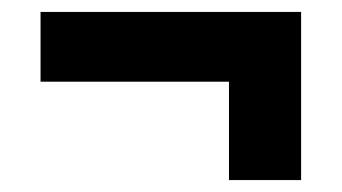

<svg xmlns="http://www.w3.org/2000/svg" viewBox="-20 -382 573 322"><path d="M48 -245V-362H485V-245ZM364 -80V-362H485V-80Z"/></svg>

Font: Radio Canada Big SemiBold
Style: Regular
Weight: 600
Designer: Étienne Aubert Bonn
Foundry: Coppers and Brasses
Version: Version 1.001